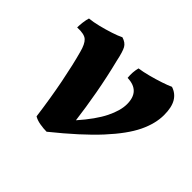

<svg xmlns="http://www.w3.org/2000/svg" viewBox="-121 -609 759 759"><g transform="rotate(45 259.0 -229.0)"><path d="M445 -467Q473 -458 487.5 -433.5Q502 -409 502 -366Q502 -318 476.5 -265Q451 -212 389.5 -145Q328 -78 220 9Q202 9 182 5.5Q162 2 149 -6Q137 -97 121.5 -175.5Q106 -254 91 -308Q82 -343 67.5 -356.5Q53 -370 14 -368Q14 -381 16 -397Q18 -413 22 -426Q44 -428 72 -435Q100 -442 126 -450.5Q152 -459 168 -467Q191 -460 200 -444Q209 -428 218 -385Q236 -313 249 -241Q262 -169 270 -105Q322 -164 345 -210.5Q368 -257 368 -293Q368 -366 296 -368Q293 -398 300 -425Q322 -428 350.5 -435.5Q379 -443 404.5 -451.5Q430 -460 445 -467Z"/></g></svg>

Font: Vollkorn
Style: Bold Italic
Weight: 700
Italic angle: -11°
Designer: Friedrich Althausen
Foundry: Friedrich Althausen
Version: Version 5.000; ttfautohint (v1.8.3)